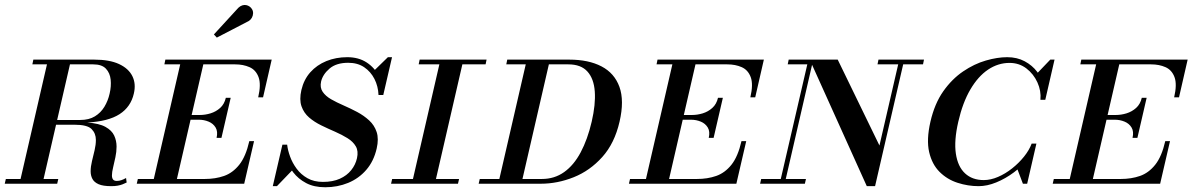

<svg xmlns="http://www.w3.org/2000/svg" viewBox="-82 -755 4948 789"><path d="M375 10Q341.5 10 323.2 2Q305 -6 297.8 -19.8Q290.5 -33.5 290.5 -51Q290.5 -70.5 296 -93Q301.5 -115.5 306.8 -138Q312 -160.5 312 -180Q312 -207 294.2 -224.8Q276.5 -242.5 223.5 -242.5H104L109 -262H248Q283.5 -262 307.8 -276.8Q332 -291.5 347 -316.2Q362 -341 368.5 -370.5Q375.5 -400 372.8 -427.5Q370 -455 353.2 -472.8Q336.5 -490.5 301 -490.5H205.5L97 -19.5H157.5L153 0H-62.5L-58 -19.5H2.5L111 -490.5H51L55 -510H305Q368 -510 407.2 -491.8Q446.5 -473.5 462 -442Q477.5 -410.5 468 -370.5Q455.5 -315.5 409.2 -285.8Q363 -256 276.5 -251.5Q325.5 -248 351.5 -233.5Q377.5 -219 387.2 -198Q397 -177 397 -152.5Q397 -131 392.2 -108.8Q387.5 -86.5 382.8 -67Q378 -47.5 378 -34Q378 -23.5 382.5 -17.5Q387 -11.5 398 -11.5Q408 -11.5 417.2 -14.8Q426.5 -18 436 -23.5L438.5 -5Q429.5 -0.5 420.8 2.8Q412 6 401.2 8Q390.5 10 375 10Z M545.5 0 663 -510H758L640.5 0ZM480 0 484.5 -19.5H759.5Q803 -19.5 838.8 -32Q874.5 -44.5 901.2 -78Q928 -111.5 942.5 -175H962L921.5 0ZM808 -188.5Q814 -214.5 804 -231Q794 -247.5 775.2 -255.2Q756.5 -263 735.5 -263H680.5L685 -282.5H740Q761 -282.5 783.2 -289.2Q805.5 -296 822.8 -311.5Q840 -327 846 -353H866L828 -188.5ZM979 -355Q991.5 -408.5 980.5 -438Q969.5 -467.5 943.5 -479Q917.5 -490.5 884 -490.5H593.5L597.5 -510H1034.5L999 -355ZM809 -600.5 797 -613.5 897.5 -723Q905.5 -730.5 913.8 -733Q922 -735.5 929.8 -734Q937.5 -732.5 943.8 -728Q950 -723.5 953.5 -717.5Q958.5 -709.5 958 -699.8Q957.5 -690 952.8 -681.8Q948 -673.5 940 -668.5Z M1254.5 14.5Q1208 14.5 1175.8 -2.8Q1143.5 -20 1123 -46.8Q1102.5 -73.5 1092 -104Q1081.5 -134.5 1078.5 -160.5H1098Q1100.5 -138 1110 -111.8Q1119.5 -85.5 1137 -61.8Q1154.5 -38 1181.2 -22.8Q1208 -7.5 1245 -7.5Q1285.5 -7.5 1314.5 -20.5Q1343.5 -33.5 1361.2 -55.8Q1379 -78 1385 -105Q1391.5 -134 1380.2 -153.5Q1369 -173 1346 -187.2Q1323 -201.5 1294.8 -213.8Q1266.5 -226 1238.2 -239.8Q1210 -253.5 1188.2 -272.2Q1166.5 -291 1157 -318.2Q1147.5 -345.5 1156.5 -385Q1166.5 -428 1193.2 -458Q1220 -488 1259.2 -504Q1298.5 -520 1345 -520Q1391.5 -520 1424.5 -498.5Q1457.5 -477 1475.2 -441.8Q1493 -406.5 1493 -364.5H1473.5Q1472 -400.5 1456.8 -430.5Q1441.5 -460.5 1414.5 -478.8Q1387.5 -497 1349 -497Q1300 -497 1272.2 -473.2Q1244.5 -449.5 1237.5 -420Q1232 -395.5 1243.8 -378Q1255.5 -360.5 1278.5 -347.2Q1301.5 -334 1329.8 -321.8Q1358 -309.5 1385.8 -294.8Q1413.5 -280 1435 -260.2Q1456.5 -240.5 1465.8 -212.5Q1475 -184.5 1466 -145Q1454 -92.5 1423.2 -57Q1392.5 -21.5 1348.8 -3.5Q1305 14.5 1254.5 14.5ZM1039 10 1078.5 -160.5Q1086 -136 1092.2 -120.2Q1098.5 -104.5 1105.2 -90.8Q1112 -77 1121 -57.5L1056 10ZM1493 -364.5Q1489 -387 1482.8 -400.8Q1476.5 -414.5 1468.5 -427.5Q1460.5 -440.5 1450.5 -460L1512 -520H1529Z M1610.5 0 1728 -510H1822.5L1705 0ZM1525 0 1529.5 -19.5H1804.5L1800 0ZM1638.5 -490.5 1642.5 -510H1917.5L1913.5 -490.5Z M1885 0 1889.5 -19.5H2144.5Q2196.5 -19.5 2236.2 -47.8Q2276 -76 2304.2 -129Q2332.5 -182 2349.5 -255Q2366 -326 2362.2 -378.8Q2358.5 -431.5 2332 -461Q2305.5 -490.5 2253.5 -490.5H1998.5L2002.5 -510H2257.5Q2336.5 -510 2389.8 -482.2Q2443 -454.5 2463.5 -398Q2484 -341.5 2464 -255Q2443.5 -166 2393 -109.8Q2342.5 -53.5 2275.8 -26.8Q2209 0 2140 0ZM1965.5 0 2083 -510H2178L2060.5 0Z M2568 0 2685.5 -510H2780.5L2663 0ZM2502.5 0 2507 -19.5H2782Q2825.5 -19.5 2861.2 -32Q2897 -44.5 2923.8 -78Q2950.5 -111.5 2965 -175H2984.5L2944 0ZM2830.5 -188.5Q2836.5 -214.5 2826.5 -231Q2816.5 -247.5 2797.8 -255.2Q2779 -263 2758 -263H2703L2707.5 -282.5H2762.5Q2783.5 -282.5 2805.8 -289.2Q2828 -296 2845.2 -311.5Q2862.5 -327 2868.5 -353H2888.5L2850.5 -188.5ZM3001.5 -355Q3014 -408.5 3003 -438Q2992 -467.5 2966 -479Q2940 -490.5 2906.5 -490.5H2616L2620 -510H3057L3021.5 -355Z M3480 10 3245.5 -510H3360.5L3532 -157L3613.5 -510H3634L3514 10ZM3041.5 0 3046 -19.5H3230L3225.5 0ZM3122 0 3235.5 -490.5H3155L3159 -510H3260L3142.5 0ZM3524 -490.5 3528 -510H3715L3711 -490.5Z M3939.5 10Q3895.5 10 3853 -3.8Q3810.5 -17.5 3779.2 -48.5Q3748 -79.5 3736.2 -130.2Q3724.5 -181 3741.5 -255Q3758.5 -329 3794.2 -379.8Q3830 -430.5 3875.8 -461.5Q3921.5 -492.5 3969 -506.2Q4016.5 -520 4057 -520Q4097.5 -520 4128.8 -503.2Q4160 -486.5 4180.2 -459.8Q4200.5 -433 4209.2 -402.8Q4218 -372.5 4213.5 -345H4193.5Q4197 -381.5 4181.2 -416.2Q4165.5 -451 4135.8 -473.8Q4106 -496.5 4066.5 -496.5Q4019.5 -496.5 3978.2 -468.8Q3937 -441 3905.5 -387.2Q3874 -333.5 3856 -255Q3838 -177 3846 -123.5Q3854 -70 3883.8 -42.5Q3913.5 -15 3960.5 -15Q3989 -15 4019.2 -28Q4049.5 -41 4077.2 -63Q4105 -85 4126.2 -111.5Q4147.5 -138 4157.5 -165H4177Q4168 -134 4143.2 -103Q4118.5 -72 4084.2 -46.5Q4050 -21 4012.2 -5.5Q3974.5 10 3939.5 10ZM4121.5 0 4096.5 -66Q4111.5 -81 4121.5 -91.2Q4131.5 -101.5 4139.5 -111Q4147.5 -120.5 4156.2 -133Q4165 -145.5 4177 -165L4139 0ZM4213.5 -345Q4209.5 -373 4204.2 -390.2Q4199 -407.5 4192.8 -421.5Q4186.5 -435.5 4178.5 -452L4234 -510H4251.5Z M4309.5 0 4427 -510H4522L4404.5 0ZM4244 0 4248.5 -19.5H4523.5Q4567 -19.5 4602.8 -32Q4638.5 -44.5 4665.2 -78Q4692 -111.5 4706.5 -175H4726L4685.5 0ZM4572 -188.5Q4578 -214.5 4568 -231Q4558 -247.5 4539.2 -255.2Q4520.5 -263 4499.5 -263H4444.5L4449 -282.5H4504Q4525 -282.5 4547.2 -289.2Q4569.5 -296 4586.8 -311.5Q4604 -327 4610 -353H4630L4592 -188.5ZM4743 -355Q4755.5 -408.5 4744.5 -438Q4733.5 -467.5 4707.5 -479Q4681.5 -490.5 4648 -490.5H4357.5L4361.5 -510H4798.5L4763 -355Z"/></svg>

Font: Bodoni Moda SC 11pt
Style: Italic
Weight: 400
Italic angle: -13°
Version: Version 2.005